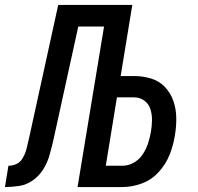

<svg xmlns="http://www.w3.org/2000/svg" viewBox="-59 -755 799 775"><path d="M-39 0Q-11 0 18.5 -4.5Q48 -9 73.5 -27Q99 -45 115.5 -71.5Q132 -98 140 -126Q148 -154 155 -183L257 -648H361L254 0H435Q474 0 513.5 -14.5Q553 -29 582 -61Q611 -93 626 -131.5Q641 -170 647 -209Q653 -244 652.5 -279.5Q652 -315 641 -347Q630 -379 607 -403.5Q584 -428 551 -438Q518 -448 483 -448H428L475 -735H176L59 -201Q55 -186 52 -171Q49 -156 44 -141Q39 -126 29.5 -112Q20 -98 5 -92Q-10 -86 -25 -86ZM435 -86H368L413 -362H483Q506 -362 524 -348.5Q542 -335 548.5 -313.5Q555 -292 554.5 -268.5Q554 -245 550 -222Q546 -199 538.5 -176Q531 -153 517 -132Q503 -111 481 -98.5Q459 -86 435 -86Z"/></svg>

Font: Iosevka Sparkle Medium
Style: Italic
Weight: 500
Italic angle: -9°
Designer: Belleve Invis
Foundry: Belleve Invis
Version: Version 4.5.0; ttfautohint (v1.8.3)